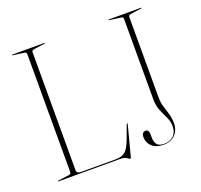

<svg xmlns="http://www.w3.org/2000/svg" viewBox="-124 -840 1042 996"><g transform="rotate(-20 396.5 -341.5)"><path d="M217 -696 158 -688Q144 -686.5 144 -676V-24Q144 -6 168 -6H358Q393.5 -6 412 -21.5Q430.5 -37 448 -84L475 -157Q477 -161 479 -161Q482 -161 480 -155L437 9Q434.5 17 433 17Q426.5 17 416.5 8.5Q406.5 0 378 0H42Q39 0 39 -2Q39 -4 42 -4L101 -12Q115 -13.5 115 -24V-676Q115 -686.5 101 -688L42 -696Q39 -696 39 -698Q39 -700 42 -700H217Q220 -700 220 -698Q220 -696 217 -696ZM707.5 -80Q707.5 -40 683.5 -16Q659.5 8 618.5 8Q577.5 8 555.5 -13.2Q533.5 -34.5 533.5 -66.5Q533.5 -78 539.2 -85.2Q545 -92.5 556.5 -92.5Q565 -92.5 569.2 -84.8Q573.5 -77 573.5 -68.5V-49Q573.5 -24.5 584.5 -10Q595.5 4.5 623 4.5Q656 4.5 675.8 -14.2Q695.5 -33 695.5 -68Q695.5 -93 683.8 -117.2Q672 -141.5 660.5 -169Q649 -196.5 649 -231V-675.5Q649 -686 638.5 -687.5L574 -696Q571 -696.5 571 -698Q571 -700 574 -700H751Q754 -700 754 -698Q754 -696.5 751 -696L688.5 -687.5Q678 -686 678 -675.5V-232Q678 -203.5 685.5 -179.2Q693 -155 700.2 -131.2Q707.5 -107.5 707.5 -80Z"/></g></svg>

Font: Fraunces 144pt S000 Thin
Style: Regular
Weight: 100
Version: Version 1.000; ttfautohint (v1.8.3)